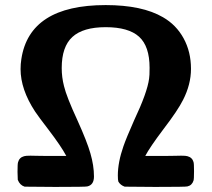

<svg xmlns="http://www.w3.org/2000/svg" viewBox="-20 -736 834 756"><path d="M396 -629Q307 -629 265 -590.5Q223 -552 223 -468Q223 -432 232 -397Q242 -355 285 -262Q323 -178 336 -132Q350 -84 350 -41Q350 -8 324 -2Q319 0 197 0L77 -1Q58 -7 50 -28L49 -59Q49 -91 51 -97Q56 -116 75 -121Q81 -123 100 -123Q104 -123 124 -122.5Q144 -122 161 -122H241Q221 -160 169 -228Q132 -276 118 -297Q61 -384 61 -464Q61 -484 64 -503Q96 -716 396 -716Q540 -716 622 -668Q674 -638 703 -585Q732 -532 732 -465Q732 -404 701 -343Q680 -301 624 -228Q569 -155 552 -122H632Q649 -122 669 -122.5Q689 -123 693 -123Q712 -123 718 -121Q737 -116 742 -98Q744 -92 744 -62Q744 -31 742 -25Q736 -6 718 -2Q713 0 591 0L471 -1Q454 -7 446 -21Q444 -27 444 -45Q444 -97 466 -160Q477 -192 508 -262Q560 -372 567 -426Q569 -436 569 -469Q569 -554 527.5 -591.5Q486 -629 396 -629Z"/></svg>

Font: KaTeX_SansSerif
Style: Bold
Weight: 700
Version: Version 1.1; ttfautohint (v1.3)